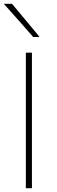

<svg xmlns="http://www.w3.org/2000/svg" viewBox="-26 -990 298 1010"><path d="M110 0V-713H142V0ZM149 -795Q110.5 -838.5 72.5 -882Q34 -925 -6 -970H37Q73 -927 109.5 -883.5Q145.5 -839.5 182 -796Z"/></svg>

Font: Heraclito Thin
Style: Regular
Weight: 100
Designer: Kostas Bartsokas (font) & Cristiano Sobral (main changes)
Foundry: Kostas Bartsokas (font) & Cristiano Sobral (main changes)
Version: Version 1.00;July 8, 2020;FontCreator 13.0.0.2655 64-bit